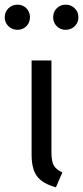

<svg xmlns="http://www.w3.org/2000/svg" viewBox="-41 -782 352 813"><path d="M33.2 -762.2Q55.7 -762.2 70.8 -746.8Q85.9 -731.4 85.9 -709Q85.9 -686.5 70.8 -671.1Q55.7 -655.8 33.2 -655.8Q10.3 -655.8 -5.4 -671.1Q-21 -686.5 -21 -709Q-21 -731.4 -5.4 -746.8Q10.3 -762.2 33.2 -762.2ZM236.8 -762.2Q259.8 -762.2 275.4 -746.8Q291 -731.4 291 -709Q291 -686.5 275.4 -671.1Q259.8 -655.8 236.8 -655.8Q214.4 -655.8 199.2 -671.1Q184.1 -686.5 184.1 -709Q184.1 -731.4 199.2 -746.8Q214.4 -762.2 236.8 -762.2ZM176.8 -525.9V-137.2Q176.8 -98.6 187 -81.1Q197.3 -63.5 223.1 -51.8L195.8 11.2Q139.2 -4.4 116 -35.4Q92.8 -66.4 92.8 -127V-525.9Z"/></svg>

Font: Fira Sans Book
Style: Regular
Weight: 350
Designer: Carrois Corporate & Edenspiekermann AG
Foundry: Carrois Corporate GbR & Edenspiekermann AG
Version: Version 4.203;PS 004.203;hotconv 1.0.88;makeotf.lib2.5.64775